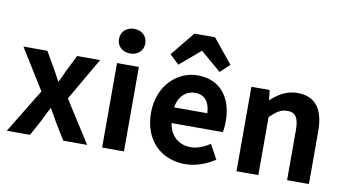

<svg xmlns="http://www.w3.org/2000/svg" viewBox="-74 -911 1986 1099"><g transform="rotate(10 919.0 -361.5)"><path d="M149 0 202 -98C212 -120 223 -142 234 -162C236 -166 237 -170 239 -173C254 -149 269 -123 282 -98L342 0H481L326 -243L470 -491H336L289 -397C280 -375 267 -349 256 -327C243 -350 230 -374 218 -397L163 -491H24L170 -256L14 0Z M568 -491V0H695V-491ZM555 -629C555 -587 587 -558 632 -558C676 -558 708 -587 708 -629C708 -672 676 -701 632 -701C587 -701 555 -672 555 -629Z M809 -245C809 -83 914 11 1051 11C1113 11 1174 -12 1224 -45L1178 -129C1141 -105 1104 -90 1065 -90C997 -90 946 -134 935 -207H1233C1237 -223 1239 -247 1239 -269C1239 -407 1169 -502 1035 -502C920 -502 809 -405 809 -245ZM915 -543 1035 -645 1155 -543 1209 -594 1095 -734H975L861 -594ZM1038 -401C1095 -401 1124 -362 1127 -298H934C944 -365 988 -401 1038 -401Z M1349 -491V0H1476V-337C1513 -373 1538 -391 1576 -391C1623 -391 1643 -364 1643 -291V0H1770V-306C1770 -431 1723 -502 1616 -502C1552 -502 1505 -472 1462 -432L1455 -491Z"/></g></svg>

Font: Source Sans Pro SemBd
Style: Regular
Weight: 700
Designer: Paul D. Hunt
Foundry: Adobe Systems Incorporated
Version: Version 2.020;PS 2.0;hotconv 1.0.86;makeotf.lib2.5.63406